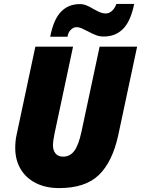

<svg xmlns="http://www.w3.org/2000/svg" viewBox="-20 -953 722 983"><path d="M58 -195Q58 -232 65 -263L161 -714H354L259 -268Q251 -228 251 -211Q251 -183 264.5 -167Q278 -151 303 -151Q338 -151 360 -180Q382 -209 397 -278L490 -714H682L585 -259Q555 -123 485.5 -56.5Q416 10 283 10Q214 10 163 -16Q112 -42 85 -88.5Q58 -135 58 -195ZM388 -932Q406 -932 422.5 -925.5Q439 -919 460 -906Q480 -895 493.5 -889.5Q507 -884 521 -884Q538 -884 552.5 -896.5Q567 -909 576 -933H667Q649 -844 610 -805Q571 -766 511 -766Q490 -766 471.5 -773Q453 -780 429 -793Q410 -803 397 -808.5Q384 -814 371 -814Q356 -814 342 -800Q328 -786 326 -765H237Q254 -853 292 -892.5Q330 -932 388 -932Z"/></svg>

Font: Noto Sans Display Black
Style: Italic
Weight: 900
Italic angle: -12°
Designer: Monotype Design team
Foundry: Monotype Imaging Inc.
Version: Version 1.000